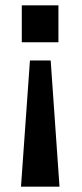

<svg xmlns="http://www.w3.org/2000/svg" viewBox="-20 -537 308 718"><path d="M58.5 161 92 -311H169.5L202.5 161ZM61.5 -379V-517H198.5V-379Z"/></svg>

Font: Public Sans Thin SemiBold
Style: Regular
Weight: 600
Version: Version 2.001